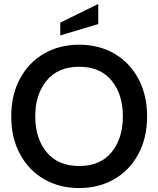

<svg xmlns="http://www.w3.org/2000/svg" viewBox="-20 -941 804 975"><path d="M37 -350Q37 -459 81.5 -541.5Q126 -624 204 -669Q282 -714 382 -714Q482 -714 560 -669Q638 -624 682.5 -541.5Q727 -459 727 -350Q727 -241 682.5 -158.5Q638 -76 560 -31Q482 14 382 14Q282 14 204 -31Q126 -76 81.5 -158.5Q37 -241 37 -350ZM604 -350Q604 -462 546.5 -532Q489 -602 382 -602Q275 -602 217 -532Q159 -462 159 -350Q159 -238 217 -168Q275 -98 382 -98Q489 -98 546.5 -168Q604 -238 604 -350ZM286 -826 479 -921V-819L286 -761Z"/></svg>

Font: Cabin SemiBold
Style: Regular
Weight: 600
Designer: Pablo Impallari
Foundry: Pablo Impallari. http://www.impallari.com Igino Marini. http://www.ikern.com
Version: Version 2.200